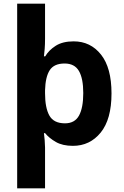

<svg xmlns="http://www.w3.org/2000/svg" viewBox="-20 -780 672 1040"><path d="M584 -274Q584 -134 525.5 -62Q467 10 375 10Q319 10 282.5 -11Q246 -32 224 -59H218Q220 -45 222 -21Q224 3 224 19V240H73V-760H224V-570Q224 -540 222 -514.5Q220 -489 218 -475H225Q245 -509 282.5 -532.5Q320 -556 379 -556Q470 -556 527 -484.5Q584 -413 584 -274ZM431 -276Q431 -355 407.5 -395.5Q384 -436 330 -436Q273 -436 249.5 -400Q226 -364 224 -291V-275Q224 -196 247.5 -154Q271 -112 332 -112Q385 -112 408 -154Q431 -196 431 -276Z"/></svg>

Font: Noto Sans Meetei Mayek
Style: Bold
Weight: 700
Designer: Monotype Design Team and Neelakash Kshetrimayum
Foundry: Monotype Imaging Inc.
Version: Version 2.002; ttfautohint (v1.8.4.7-5d5b)